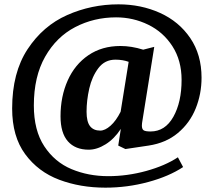

<svg xmlns="http://www.w3.org/2000/svg" viewBox="-20 -662 985 885"><path d="M800 63 824 108Q759 151 663 177Q567 203 466 203Q350 203 253 166.5Q156 130 96 48.5Q36 -33 36 -162Q36 -327 107 -435Q178 -543 289.5 -592.5Q401 -642 526 -642Q630 -642 717.5 -602.5Q805 -563 857 -486.5Q909 -410 909 -304Q909 -229 882 -162Q855 -95 800 -49Q745 -3 665 9L558 25L525 9L537 -68Q507 -22 467 3Q427 28 389 28Q327 28 293 -10.5Q259 -49 259 -126Q259 -217 292 -291Q325 -365 387.5 -407.5Q450 -450 535 -450Q586 -450 640 -433L691 -446L637 -109Q634 -93 634 -83Q634 -67 642 -61.5Q650 -56 674 -56Q741 -56 779 -123.5Q817 -191 817 -294Q817 -383 775 -448.5Q733 -514 663.5 -548Q594 -582 515 -582Q413 -582 326.5 -537Q240 -492 188 -400.5Q136 -309 136 -176Q136 -61 184 12Q232 85 309.5 117.5Q387 150 479 150Q567 150 654 126Q741 102 800 63ZM536 -147 573 -377Q546 -387 512 -387Q463 -387 433.5 -348Q404 -309 391.5 -254Q379 -199 379 -147Q379 -101 395 -80.5Q411 -60 442 -60Q464 -60 489.5 -82.5Q515 -105 536 -147Z"/></svg>

Font: Gupter
Style: Bold
Weight: 700
Designer: Octavio Pardo
Version: Version 1.000